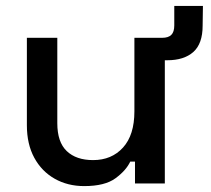

<svg xmlns="http://www.w3.org/2000/svg" viewBox="-20 -621 713 650"><path d="M265 9Q209 9 165 -16Q121 -41 96 -87Q71 -133 71 -197V-493H174V-204Q174 -140 206 -109.5Q238 -79 295 -79Q358 -79 396.5 -121.5Q435 -164 435 -244V-493H538V0H437V-74H421Q407 -44 371 -17.5Q335 9 265 9ZM518 -417V-493H529Q550 -493 560 -503Q570 -513 570 -535V-601H667L666 -534Q666 -473 634.5 -445Q603 -417 546 -417Z"/></svg>

Font: Space Grotesk Light Medium
Style: Regular
Weight: 500
Version: Version 2.000